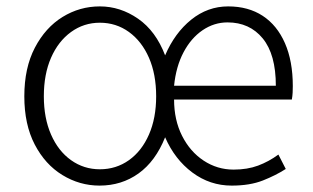

<svg xmlns="http://www.w3.org/2000/svg" viewBox="-20 -567 977 600"><path d="M291 13Q229 13 175 -20Q121 -53 88.5 -115.5Q56 -178 56 -266Q56 -355 89 -418Q122 -481 175.5 -514Q229 -547 292 -547Q356 -547 411.5 -508.5Q467 -470 496 -394Q526 -464 577.5 -505.5Q629 -547 693 -547Q756 -547 801 -517.5Q846 -488 870.5 -432Q895 -376 895 -298Q895 -288 894.5 -277.5Q894 -267 892 -256H524Q524 -192 549 -142.5Q574 -93 616.5 -65Q659 -37 710 -37Q753 -37 786.5 -49.5Q820 -62 850 -84L873 -39Q842 -19 801.5 -3Q761 13 704 13Q636 13 581 -28Q526 -69 496 -138Q466 -63 413 -25Q360 13 291 13ZM292 -38Q343 -38 383 -66.5Q423 -95 445.5 -146.5Q468 -198 468 -266Q468 -335 445.5 -386.5Q423 -438 383 -467Q343 -496 292 -496Q242 -496 202 -467Q162 -438 139.5 -386.5Q117 -335 117 -266Q117 -198 139.5 -146.5Q162 -95 202 -66.5Q242 -38 292 -38ZM524 -299H842Q842 -397 801 -447Q760 -497 691 -497Q649 -497 613 -472.5Q577 -448 553.5 -403.5Q530 -359 524 -299Z"/></svg>

Font: Noto Sans TC Thin Light
Style: Regular
Weight: 300
Version: Version 2.004-H2;hotconv 1.0.118;makeotfexe 2.5.65603